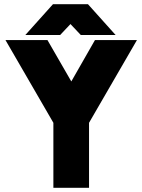

<svg xmlns="http://www.w3.org/2000/svg" viewBox="-20 -890 675 910"><path d="M100 -724H265L314 -776L363 -724H528L397 -870H231ZM6 -700 233 -308V0H402V-308L629 -700H430L318 -504L205 -700Z"/></svg>

Font: Unageo
Style: Black
Weight: 900
Designer: Richard Sepsi
Foundry: Richard Sepsi
Version: Version 2.000